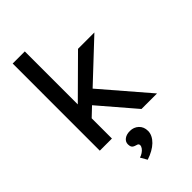

<svg xmlns="http://www.w3.org/2000/svg" viewBox="-292 -825 1153 1153"><g transform="rotate(-45 284.0 -249.0)"><path d="M301 -294 554 0H422L228 -226L171 -172V0H68V-740H171V-290L408 -525H547ZM209 200Q223 196 235.5 187.5Q248 179 255.5 168.5Q263 158 263 148Q263 142 259.5 138Q256 134 244 131Q226 126 220 117Q214 108 214 93Q214 71 232 57.5Q250 44 279 44Q312 44 334.5 65Q357 86 357 121Q357 140 348 158Q339 176 323 191.5Q307 207 284 220Q261 233 233 242Z"/></g></svg>

Font: Our Lexend
Style: Regular
Weight: 400
Designer: Bonnie Shaver-Troup, Thomas Jockin
Foundry: Lexend
Version: Version 1.007